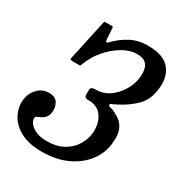

<svg xmlns="http://www.w3.org/2000/svg" viewBox="-193 -885 958 1020"><g transform="rotate(30 286.0 -375.0)"><path d="M-12.5 -179Q-8 -220.5 19.8 -250.5Q47.5 -280.5 90 -280.5Q128.5 -280.5 143.2 -256Q158 -231.5 154.5 -201Q151.5 -177.5 141.2 -165.8Q131 -154 118.8 -148.2Q106.5 -142.5 97.2 -138.2Q88 -134 87 -125.5Q85.5 -112.5 97.2 -95.2Q109 -78 135.8 -65Q162.5 -52 205.5 -52Q265 -52 305.8 -74.8Q346.5 -97.5 369 -133.2Q391.5 -169 396 -208.5Q399.5 -240.5 391.8 -270.8Q384 -301 364.5 -322.5Q345 -344 313 -349.5Q302 -351.5 290.8 -351Q279.5 -350.5 271.8 -354.2Q264 -358 264 -373V-397.5Q264 -412 273.5 -415.8Q283 -419.5 296.2 -419.2Q309.5 -419 320.5 -421Q358.5 -427.5 390 -454.5Q421.5 -481.5 441.8 -518.5Q462 -555.5 465.5 -592Q471.5 -638 455 -665.5Q438.5 -693 390 -693Q348.5 -693 303.5 -666.5Q258.5 -640 221.2 -596.5Q184 -553 165.5 -502.5Q163 -495 161.8 -491.5Q160.5 -488 151 -488H111Q102 -488 99.5 -490.5Q97 -493 98.5 -501L151.5 -745.5Q153 -751.5 154.8 -753.2Q156.5 -755 162.5 -755H198.5Q205.5 -755 206.5 -753.2Q207.5 -751.5 208 -746L212 -680.5Q213.5 -654 230.5 -672.5Q266 -710.5 313 -735.5Q360 -760.5 417.5 -760.5Q514.5 -760.5 553.2 -714.2Q592 -668 583.5 -594.5Q577 -524 536.8 -482.2Q496.5 -440.5 439.5 -411Q411 -395.5 404.5 -394.5Q398 -393.5 397.5 -385Q396.5 -379 409.8 -376Q423 -373 436.5 -366Q482 -346 501.5 -311.5Q521 -277 513.5 -213Q507 -152.5 468.2 -101.8Q429.5 -51 363.8 -20.5Q298 10 210.5 10Q128.5 10 77.5 -18.5Q26.5 -47 4.5 -90.8Q-17.5 -134.5 -12.5 -179Z"/></g></svg>

Font: Besley* Narrow Medium
Style: Italic
Weight: 500
Width: 4
Italic angle: -13°
Designer: Owen Earl
Foundry: indestructible type*
Version: Version 3.000; ttfautohint (v1.8.3)